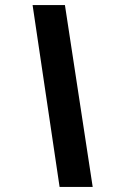

<svg xmlns="http://www.w3.org/2000/svg" viewBox="-20 -734 461 754"><path d="M214 0H344L235 -714H108Z"/></svg>

Font: Noto Sans
Style: Bold Italic
Weight: 700
Italic angle: -12°
Designer: Monotype Design Team
Foundry: Monotype Imaging Inc.
Version: Version 2.013